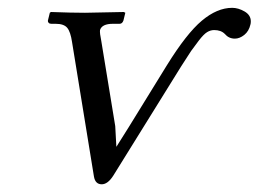

<svg xmlns="http://www.w3.org/2000/svg" viewBox="-20 -462 664 493"><path d="M408.2 -293.9Q459 -376 498.3 -408.9Q537.6 -441.9 576.2 -441.9Q591.8 -441.9 607.9 -432.6Q624 -423.3 624 -407.2Q624 -401.9 623 -398.9Q619.1 -381.8 607.2 -372.3Q595.2 -362.8 583 -362.8Q567.4 -362.8 557.1 -375Q547.4 -384.8 529.8 -384.8Q520.5 -384.8 511.7 -379.4Q502.9 -374 490.2 -357.4Q477.5 -340.8 470.7 -331.1L444.8 -291L271 -11.2Q256.8 11.2 241.2 11.2Q224.6 11.2 221.2 -8.8L165 -354Q161.1 -380.4 152.6 -390.6Q144 -400.9 123 -400.9H111.8Q107.4 -400.9 105 -403.3Q102.5 -405.8 103 -409.2L107.9 -429.2L110.8 -431.2Q164.1 -429.2 198.2 -429.2L297.9 -431.2L301.8 -429.2L296.9 -409.2Q293.9 -400.9 287.1 -400.9H270Q241.7 -400.9 236.8 -384.8Q235.8 -377.4 240.2 -356L275.9 -138.2L278.8 -85L310.1 -134.8Z"/></svg>

Font: Linux Libertine G
Style: Italic
Weight: 400
Italic angle: -12°
Designer: Philipp H. Poll
Foundry: Philipp H. Poll
Version: Version 5.1.3